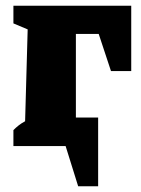

<svg xmlns="http://www.w3.org/2000/svg" viewBox="-20 -512 494 673"><path d="M440 -492V-263H369L326 -393H246V-100H324V141H254L210 0H27V-56Q36 -65 45.5 -72.5Q55 -80 68 -87L77 -409L27 -430V-492Z"/></svg>

Font: Piazzolla ExtraBold
Style: Regular
Weight: 800
Designer: Juan Pablo del Peral
Foundry: Huerta Tipografica
Version: Version 1.330